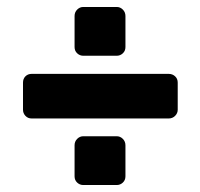

<svg xmlns="http://www.w3.org/2000/svg" viewBox="-20 -576 575 551"><path d="M71 -236Q60 -236 53 -243.5Q46 -251 46 -261V-339Q46 -350 53 -357Q60 -364 71 -364H464Q475 -364 482.5 -357Q490 -350 490 -339V-261Q490 -251 482.5 -243.5Q475 -236 464 -236ZM219 -45Q209 -45 201.5 -52Q194 -59 194 -70V-159Q194 -170 201.5 -177.5Q209 -185 219 -185H315Q325 -185 332.5 -177.5Q340 -170 340 -159V-70Q340 -59 332.5 -52Q325 -45 315 -45ZM219 -416Q209 -416 201.5 -423Q194 -430 194 -441V-530Q194 -541 201.5 -548.5Q209 -556 219 -556H315Q325 -556 332.5 -548.5Q340 -541 340 -530V-441Q340 -430 332.5 -423Q325 -416 315 -416Z"/></svg>

Font: DVN-Rubik
Style: Bold
Weight: 700
Designer: Hubert and Fischer
Foundry: Hubert & Fischer
Version: Version 2.102